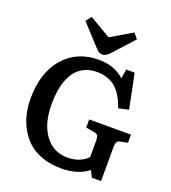

<svg xmlns="http://www.w3.org/2000/svg" viewBox="-169 -1077 1082 1215"><g transform="rotate(20 372.5 -469.5)"><path d="M381.8 -752Q368.7 -752 357.4 -758.8Q346.2 -765.6 330.1 -784.2L209 -916L237.8 -953.1L381.8 -868.2L525.9 -953.1L555.2 -917L430.2 -779.8Q405.3 -752 381.8 -752ZM382.8 14.2Q313.5 14.2 256.8 -5.4Q200.2 -24.9 162.6 -58.1Q125 -91.3 99.4 -136.7Q73.7 -182.1 62.3 -231.9Q50.8 -281.7 50.8 -335.9Q50.8 -510.7 139.2 -612.3Q227.5 -713.9 375 -713.9Q434.1 -713.9 477.8 -695.6Q521.5 -677.2 546.9 -651.9L557.1 -714.8H613.8L661.1 -481.9L592.8 -466.8Q563 -554.7 514.4 -595.9Q465.8 -637.2 389.2 -637.2Q345.2 -637.2 310.5 -621.8Q275.9 -606.4 253.2 -580.3Q230.5 -554.2 215.6 -517.1Q200.7 -480 194.3 -438.2Q188 -396.5 188 -348.1Q188 -216.3 245.1 -140.1Q302.2 -64 396 -64Q481.9 -64 532.2 -116.2V-225.1Q532.2 -250 526.1 -260.3Q520 -270.5 499 -273.9L444.8 -283.2V-337.9H726.1V-283.2L679.2 -273.9Q660.2 -270.5 654.5 -258.5Q648.9 -246.6 648.9 -221.2V2.9H586.9L564.9 -41Q494.6 14.2 382.8 14.2Z"/></g></svg>

Font: Literata Book SemiBold
Style: Regular
Weight: 600
Designer: Latin by Veronika Burian and Jose Scaglione. Greek by Irene Vlachou. Cyrillic by Vera Evstafieva
Foundry: TypeTogether
Version: Version 2.003;PS 002.003;hotconv 1.0.88;makeotf.lib2.5.64775